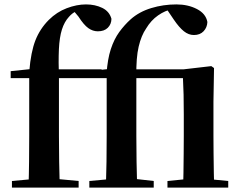

<svg xmlns="http://www.w3.org/2000/svg" viewBox="-20 -850 1088 870"><path d="M34.1 0V-29.9L147.4 -40.2H226.4L336.3 -29.9V0ZM109.1 0Q111.1 -58.2 111.7 -117.4Q112.4 -176.6 112.4 -234.8V-496.1H28.4V-527.5L159.5 -541.2L112.1 -516.1L112.8 -528.1Q119.8 -614.3 140.4 -667.1Q161.1 -719.8 201.2 -759.9Q237.2 -795.7 282.4 -812.8Q327.6 -830 369.6 -830Q410.9 -830 443.4 -814.2Q475.8 -798.4 485 -764.7Q484.7 -740.5 468.6 -724.3Q452.5 -708.1 423.3 -708.1Q400.4 -708.1 380.1 -722.6Q359.7 -737.1 335.5 -774.8L312.9 -801.9V-817H359.9V-808.7Q341.7 -806 324.7 -798.5Q307.6 -791.1 292.5 -773.8Q271.7 -751.3 260.6 -716.3Q249.5 -681.4 246.9 -627.2Q244.4 -573.1 247.1 -491.5V-234.8Q247.1 -176.6 248.1 -117.4Q249.1 -58.2 250.8 0ZM180.6 -496.1V-535.7H440.5V-496.1ZM384.8 0V-29.9L498.1 -40.2H584.6L676.6 -29.9V0ZM459.8 0Q461.8 -58.2 462.6 -117.4Q463.4 -176.6 463.4 -234.8V-496.1H379.4V-527.5L510.2 -541.2L462.8 -516.1Q467.3 -582 482.1 -627.3Q497 -672.7 520.5 -705Q544.1 -737.3 572.3 -762.7Q610.8 -796.8 665.4 -813.4Q720 -830 779.3 -830Q832 -830 872.4 -809Q912.8 -788.1 919.7 -750.3Q918.7 -725.6 902.6 -708.5Q886.5 -691.3 858.6 -691.3Q834.5 -691.3 813.2 -708.4Q791.8 -725.4 767.5 -761.2L733.7 -811.2V-817.4H761V-808.6Q728.4 -802.5 696.4 -780.3Q664.4 -758.1 642.3 -721.2Q620 -688.9 608.3 -638.6Q596.5 -588.4 597.8 -504.4V-234.8Q597.8 -176.6 598.8 -117.4Q599.8 -58.2 601.5 0ZM738.8 0V-29.9L844.2 -40.2H906.8L1014.2 -29.9V0ZM809 0Q810.8 -25.5 811.3 -67.4Q811.8 -109.4 812.3 -154.8Q812.8 -200.3 812.8 -234.8V-331Q812.8 -384.3 811.9 -421.2Q811 -458 809 -496.1H531.3V-535.7H810.5L937.5 -550.4L949.8 -541.7L947.2 -388.7V-234.8Q947.2 -200.3 947.7 -154.8Q948.2 -109.4 948.9 -67.4Q949.5 -25.5 950.5 0Z"/></svg>

Font: Noto Serif KR ExtraLight
Style: Regular
Weight: 200
Designer: Ryoko NISHIZUKA 西塚涼子 (kana & ideographs); Frank Grießhammer (Latin, Greek & Cyrillic); Wenlong ZHANG 张文龙 (bopomofo); San
Foundry: Adobe
Version: Version 2.002-H1;hotconv 1.1.0;makeotfexe 2.6.0